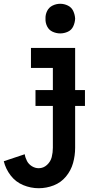

<svg xmlns="http://www.w3.org/2000/svg" viewBox="-26 -784 546 1017"><path d="M179 213Q137 213 97 196.5Q57 180 30.5 145.5Q4 111 -6 70L105 33Q108 52 117 69Q126 86 143 96.5Q160 107 179 107Q204 107 223 89.5Q242 72 248 48Q254 24 254 -1V-424H138V-530H372V-1Q372 40 361 79.5Q350 119 323.5 151Q297 183 258.5 198Q220 213 179 213ZM293 -607Q272 -607 252.5 -616Q233 -625 223.5 -644.5Q214 -664 215 -685Q214 -706 223.5 -725.5Q233 -745 252.5 -754.5Q272 -764 293 -764Q314 -764 333.5 -754.5Q353 -745 362 -725.5Q371 -706 372 -685Q371 -664 362 -644.5Q353 -625 333.5 -616Q314 -607 293 -607ZM162 -223V-307H424V-223Z"/></svg>

Font: Iosevka SS01
Style: Bold
Weight: 700
Monospace: yes
Designer: Belleve Invis
Foundry: Belleve Invis
Version: 2.3.3; ttfautohint (v1.8.3)